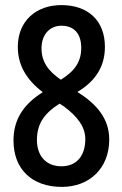

<svg xmlns="http://www.w3.org/2000/svg" viewBox="-20 -815 481 754"><path d="M221 -795C121 -795 50 -732 50 -631C50 -562 81 -504 148 -453C70 -404 33 -344 33 -263C33 -151 105 -81 223 -81C331 -81 409 -154 409 -267C409 -349 360 -406 284 -454C358 -498 392 -557 392 -631C392 -734 326 -795 221 -795ZM221 -714C269 -714 299 -685 299 -627C299 -573 274 -536 219 -502C171 -535 143 -571 143 -625C143 -681 177 -714 221 -714ZM125 -265C125 -327 152 -369 214 -408L231 -397C285 -357 315 -316 315 -269C315 -204 282 -162 221 -162C161 -162 125 -203 125 -265Z"/></svg>

Font: Noto Sans Kannada UI ExtraCondensed Medium
Style: Regular
Weight: 500
Width: 2
Designer: Jelle Bosma - Monotype Design Team
Foundry: Monotype Imaging Inc.
Version: Version 2.005